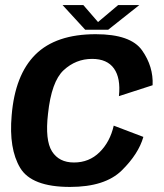

<svg xmlns="http://www.w3.org/2000/svg" viewBox="-20 -733 648 758"><path d="M256.5 5Q394.5 5 460.8 -60.2Q527 -125.5 546 -192.5L429 -237Q414.5 -173 373.2 -132.2Q332 -91.5 272 -91.5Q213 -91.5 185.2 -135.5Q157.5 -179.5 169.5 -283.5Q183 -411 231.2 -455.8Q279.5 -500.5 343.5 -500.5Q403 -500.5 430 -462.5Q457 -424.5 449.5 -353.5L582.5 -396.5Q586 -470 541 -534Q496 -598 358 -598Q201 -598 120 -517.8Q39 -437.5 26 -277Q14.5 -146 59.5 -70.5Q104.5 5 256.5 5ZM316.5 -615.5H407L530 -713H446.5L367 -646L309 -713H227Z"/></svg>

Font: Anybody Thin SemiBold
Style: Italic
Weight: 600
Italic angle: -10°
Version: Version 1.113;gftools[0.9.25]